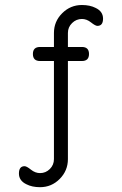

<svg xmlns="http://www.w3.org/2000/svg" viewBox="-20 -591 496 782"><path d="M399.7 -515.1Q399.7 -485.6 376.7 -485.6Q368.4 -485.6 350.8 -499.6Q333.3 -513.7 313.7 -513.7Q290.5 -513.7 273.6 -497.1Q256.6 -480.5 256.6 -456.8V-399.7H313.7Q342.5 -399.7 342.5 -371.1Q342.5 -342.5 313.7 -342.5H256.6V57.1Q256.6 104 223.3 137.7Q189.9 171.4 143.1 171.4Q110.4 171.4 87.4 159.4Q57.1 144.8 57.1 115.7Q57.1 85.9 80.1 85.9Q88.4 85.9 106 100Q123.5 114 143.1 114Q166.3 114 183 97.4Q199.7 80.8 199.7 57.1V-342.5H143.1Q114 -342.5 114 -371.1Q114 -399.7 143.1 -399.7H199.7V-456.8Q199.7 -503.7 233.3 -537.1Q266.8 -570.6 313.7 -570.6Q346.4 -570.6 369.4 -558.8Q399.7 -544.4 399.7 -515.1Z"/></svg>

Font: EnergyBar
Style: Regular
Weight: 400
Italic angle: -10°
Version: 1.0 2000-03-28